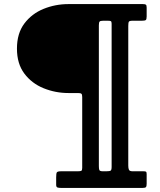

<svg xmlns="http://www.w3.org/2000/svg" viewBox="-20 -770 781 940"><path d="M255 135V98Q255 79.5 258.2 74Q261.5 68.5 280 68.5H361.5Q373.5 68.5 378 66.2Q382.5 64 382.5 52V-295Q382.5 -308 378.2 -311.2Q374 -314.5 361.5 -314.5H315.5Q251.5 -314.5 193.5 -338Q135.5 -361.5 99.2 -409.8Q63 -458 63 -532Q63 -606.5 99.2 -654.8Q135.5 -703 193.2 -726.5Q251 -750 315.5 -750H679.5Q690 -750 694 -747.2Q698 -744.5 698 -733V-689Q698 -675 693.5 -671.8Q689 -668.5 674.5 -668.5H629.5Q614 -668.5 611 -663.8Q608 -659 608 -643V41Q608 53.5 611.2 61Q614.5 68.5 628.5 68.5H680.5Q690.5 68.5 694.2 70.2Q698 72 698 82V129.5Q698 142 694.5 146Q691 150 678.5 150H278Q268.5 150 261.8 148Q255 146 255 135ZM526.5 47V-654Q526.5 -664.5 522.5 -666.5Q518.5 -668.5 507.5 -668.5H485.5Q471.5 -668.5 467.8 -664.5Q464 -660.5 464 -646V43Q464 55.5 466.2 62Q468.5 68.5 482.5 68.5H500.5Q516.5 68.5 521.5 65.5Q526.5 62.5 526.5 47Z"/></svg>

Font: Besley*
Style: Bold
Weight: 700
Designer: Owen Earl
Foundry: indestructible type*
Version: Version 2.000; ttfautohint (v1.8.3)